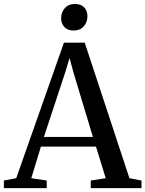

<svg xmlns="http://www.w3.org/2000/svg" viewBox="-34 -968 748 988"><path d="M49.5 -51 295 -748.5H402L632 -51L694 -39V0H433V-39L510 -51L460 -213.5H176.5L127 -51L206.5 -39V0H-14V-39ZM444 -263.5 344.5 -593.5 324 -669.5 300.5 -592 192 -263.5ZM344 -811Q314 -811 297.2 -829Q280.5 -847 280.5 -874.5Q280.5 -904 299.2 -925.8Q318 -947.5 351.5 -947.5H352.5Q383 -947.5 399.5 -929.8Q416 -912 416 -884.5Q416 -854.5 397.2 -832.8Q378.5 -811 345 -811Z"/></svg>

Font: Merriweather 60pt
Style: Regular
Weight: 400
Version: Version 2.100